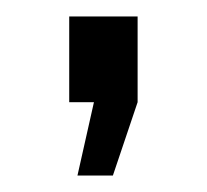

<svg xmlns="http://www.w3.org/2000/svg" viewBox="-20 -132 251 233"><path d="M74 81 94 -8H64V-112H147V-8L117 81Z"/></svg>

Font: PTCRaleway Medium
Style: Regular
Weight: 500
Designer: Matt McInerney, Pablo Impallari, Rodrigo Fuenzalida
Foundry: Matt McInerney, Pablo Impallari, Rodrigo Fuenzalida
Version: Version 3.000g; ttfautohint (v1.5) -l 8 -r 28 -G 28 -x 14 -D